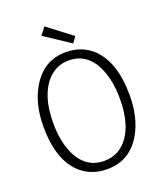

<svg xmlns="http://www.w3.org/2000/svg" viewBox="-153 -936 881 1043"><g transform="rotate(-20 287.5 -415.0)"><path d="M537.1 -328.1Q537.1 -522.5 441.4 -611.3Q379.9 -667 290 -667Q162.1 -667 92.8 -550.8Q38.1 -459 38.1 -328.1Q38.1 -127 139.6 -42Q200.2 7.8 287.1 7.8Q418 7.8 486.3 -111.3Q537.1 -201.2 537.1 -328.1ZM94.7 -328.1Q94.7 -488.3 169.9 -568.4Q219.7 -619.1 289.1 -619.1Q403.3 -619.1 452.1 -496.1Q480.5 -424.8 480.5 -328.1Q480.5 -163.1 402.3 -85.9Q354.5 -40 287.1 -40Q170.9 -40 122.1 -164.1Q94.7 -233.4 94.7 -328.1ZM196.3 -795.9 229.5 -837.9 369.1 -731.4 344.7 -697.3Z"/></g></svg>

Font: Yaldevi Colombo Light
Style: Regular
Weight: 300
Designer: Sol Matas, Denzil Rajitha, Kosala Senevirathne and Pathum Egodawatta
Foundry: Mooniak
Version: Version 1.020 ; ttfautohint (v1.6)